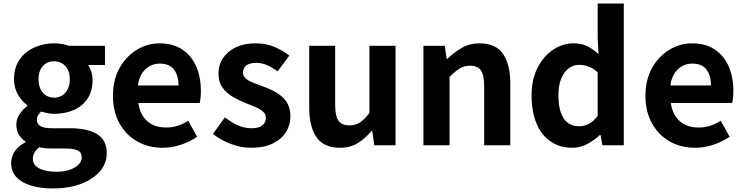

<svg xmlns="http://www.w3.org/2000/svg" viewBox="-20 -818 4191 1081"><path d="M276 243Q210 243 157 227.5Q104 212 73.5 180.5Q43 149 43 99Q43 64 63 34Q83 4 123 -17V-22Q101 -36 86.5 -59Q72 -82 72 -117Q72 -148 90.5 -175.5Q109 -203 134 -221V-225Q105 -246 82 -284Q59 -322 59 -372Q59 -438 90.5 -483Q122 -528 174 -551Q226 -574 284 -574Q309 -574 330.5 -570Q352 -566 370 -560H571V-452H476Q487 -437 494 -415Q501 -393 501 -367Q501 -304 472 -261.5Q443 -219 394 -198Q345 -177 284 -177Q269 -177 250 -180.5Q231 -184 212 -190Q201 -180 194.5 -169.5Q188 -159 188 -141Q188 -120 207.5 -108Q227 -96 276 -96H372Q473 -96 527 -62.5Q581 -29 581 44Q581 101 543.5 145.5Q506 190 437.5 216.5Q369 243 276 243ZM284 -268Q309 -268 329 -280Q349 -292 361 -315.5Q373 -339 373 -372Q373 -405 361 -427.5Q349 -450 329 -461.5Q309 -473 284 -473Q260 -473 240 -461.5Q220 -450 208.5 -427.5Q197 -405 197 -372Q197 -339 208.5 -315.5Q220 -292 240 -280Q260 -268 284 -268ZM298 149Q341 149 372.5 138Q404 127 422 109Q440 91 440 69Q440 39 416 28.5Q392 18 347 18H278Q253 18 235 16.5Q217 15 201 11Q182 26 173.5 42.5Q165 59 165 77Q165 111 201 130Q237 149 298 149Z M895 14Q817 14 754 -21Q691 -56 653.5 -122Q616 -188 616 -280Q616 -348 637.5 -402Q659 -456 696.5 -494.5Q734 -533 780.5 -553.5Q827 -574 877 -574Q954 -574 1006 -539.5Q1058 -505 1084.5 -444.5Q1111 -384 1111 -306Q1111 -286 1109 -267.5Q1107 -249 1104 -238H759Q765 -193 786 -162Q807 -131 840 -115.5Q873 -100 915 -100Q949 -100 979 -109.5Q1009 -119 1040 -138L1090 -48Q1049 -20 998 -3Q947 14 895 14ZM756 -337H985Q985 -393 959.5 -426.5Q934 -460 879 -460Q850 -460 824 -446.5Q798 -433 780 -405.5Q762 -378 756 -337Z M1392 14Q1336 14 1278.5 -8Q1221 -30 1179 -64L1246 -157Q1283 -129 1319.5 -112.5Q1356 -96 1396 -96Q1438 -96 1457.5 -112.5Q1477 -129 1477 -155Q1477 -176 1460 -190.5Q1443 -205 1416 -216.5Q1389 -228 1360 -239Q1325 -253 1290.5 -273Q1256 -293 1233 -324.5Q1210 -356 1210 -403Q1210 -453 1236 -491.5Q1262 -530 1308.5 -552Q1355 -574 1419 -574Q1480 -574 1527.5 -553Q1575 -532 1609 -505L1543 -416Q1513 -438 1483.5 -451Q1454 -464 1423 -464Q1384 -464 1366 -449Q1348 -434 1348 -410Q1348 -390 1363 -376.5Q1378 -363 1404 -353Q1430 -343 1459 -332Q1487 -322 1514.5 -308.5Q1542 -295 1565 -276Q1588 -257 1601.5 -229.5Q1615 -202 1615 -163Q1615 -114 1589.5 -73.5Q1564 -33 1514.5 -9.5Q1465 14 1392 14Z M1894 14Q1803 14 1762 -45.5Q1721 -105 1721 -211V-560H1867V-229Q1867 -164 1886 -138Q1905 -112 1947 -112Q1981 -112 2006.5 -128.5Q2032 -145 2060 -182V-560H2207V0H2087L2076 -81H2072Q2036 -38 1994 -12Q1952 14 1894 14Z M2364 0V-560H2484L2495 -486H2498Q2535 -522 2579 -548Q2623 -574 2680 -574Q2771 -574 2812 -514.5Q2853 -455 2853 -349V0H2706V-331Q2706 -396 2687.5 -422Q2669 -448 2627 -448Q2593 -448 2567.5 -432Q2542 -416 2511 -385V0Z M3202 14Q3132 14 3080.5 -21Q3029 -56 3001 -122Q2973 -188 2973 -280Q2973 -371 3006.5 -436.5Q3040 -502 3094 -538Q3148 -574 3208 -574Q3255 -574 3287.5 -557.5Q3320 -541 3350 -513L3345 -601V-798H3492V0H3372L3361 -58H3357Q3326 -28 3286 -7Q3246 14 3202 14ZM3240 -107Q3270 -107 3295.5 -120.5Q3321 -134 3345 -165V-411Q3320 -434 3293.5 -443.5Q3267 -453 3240 -453Q3209 -453 3182.5 -433.5Q3156 -414 3140 -376Q3124 -338 3124 -282Q3124 -224 3137.5 -185Q3151 -146 3177 -126.5Q3203 -107 3240 -107Z M3893 14Q3815 14 3752 -21Q3689 -56 3651.5 -122Q3614 -188 3614 -280Q3614 -348 3635.5 -402Q3657 -456 3694.5 -494.5Q3732 -533 3778.5 -553.5Q3825 -574 3875 -574Q3952 -574 4004 -539.5Q4056 -505 4082.5 -444.5Q4109 -384 4109 -306Q4109 -286 4107 -267.5Q4105 -249 4102 -238H3757Q3763 -193 3784 -162Q3805 -131 3838 -115.5Q3871 -100 3913 -100Q3947 -100 3977 -109.5Q4007 -119 4038 -138L4088 -48Q4047 -20 3996 -3Q3945 14 3893 14ZM3754 -337H3983Q3983 -393 3957.5 -426.5Q3932 -460 3877 -460Q3848 -460 3822 -446.5Q3796 -433 3778 -405.5Q3760 -378 3754 -337Z"/></svg>

Font: Noto Sans JP Thin
Style: Bold
Weight: 700
Version: Version 2.004-H2;hotconv 1.0.118;makeotfexe 2.5.65603